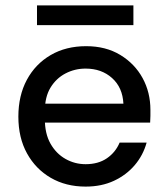

<svg xmlns="http://www.w3.org/2000/svg" viewBox="-20 -679 619 711"><path d="M297 12Q224 12 168 -20.5Q112 -53 80 -111Q48 -169 48 -247Q48 -325 79.5 -383.5Q111 -442 167.5 -475Q224 -508 299 -508Q372 -508 425.5 -475.5Q479 -443 508 -390Q537 -337 537 -272Q537 -262 537 -250Q537 -238 536 -225H122V-295H437Q434 -355 395 -390Q356 -425 297 -425Q257 -425 222.5 -407Q188 -389 167 -354.5Q146 -320 146 -267V-239Q146 -184 167 -147Q188 -110 222.5 -90.5Q257 -71 297 -71Q344 -71 376 -93Q408 -115 423 -151H523Q510 -104 479 -67.5Q448 -31 402 -9.5Q356 12 297 12ZM117 -586V-659H474V-586Z"/></svg>

Font: DM Sans 24pt Medium
Style: Regular
Weight: 500
Designer: Colophon Foundry, Jonny Pinhorn
Foundry: Colophon Foundry
Version: Version 4.004;gftools[0.9.30]